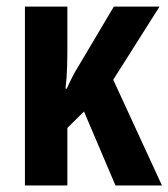

<svg xmlns="http://www.w3.org/2000/svg" viewBox="-20 -567 515 587"><path d="M467.8 -546.9 326.2 -323.2 475.1 0H333L236.8 -226.1L186 -175.8V0H56.2V-546.9H186V-429.2Q186 -393.6 185.1 -360.6Q184.1 -327.6 180.2 -295.9H184.1Q202.6 -337.4 220.2 -365.2L328.1 -546.9Z"/></svg>

Font: Open Sans Condensed
Style: Bold
Weight: 700
Width: 3
Designer: Monotype Design Team
Foundry: Monotype Imaging Inc.
Version: Version 3.003; ttfautohint (v1.8.4)